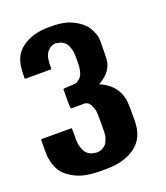

<svg xmlns="http://www.w3.org/2000/svg" viewBox="-144 -776 753 873"><g transform="rotate(-20 233.0 -339.5)"><path d="M416 -215.8Q416 -195.3 416 -154.3Q416 -113.3 402.3 -82Q388.7 -51.8 361.3 -31.2Q332 -9.8 297.9 -1Q264.6 8.8 215.8 8.8Q214.8 8.8 212.9 8.8Q210.9 8.8 208 8.8Q207 8.8 204.1 8.8Q199.2 8.8 195.3 8.8Q191.4 8.8 187.5 8.8Q139.6 7.8 105.5 -1Q71.3 -10.7 42 -32.2Q22.5 -45.9 9.8 -66.4Q-2.9 -86.9 -8.8 -112.3Q-10.7 -123 -12.7 -133.8Q-13.7 -144.5 -13.7 -156.2Q-13.7 -175.8 -13.7 -215.8Q-13.7 -217.8 -12.7 -218.8Q-10.7 -219.7 -8.8 -219.7Q37.1 -219.7 129.9 -219.7Q131.8 -219.7 132.8 -219.7Q133.8 -219.7 133.8 -218.8Q134.8 -218.8 135.7 -217.8Q135.7 -216.8 135.7 -215.8Q135.7 -186.5 135.7 -163.1Q136.7 -139.6 139.6 -133.8Q141.6 -124 145.5 -115.2Q149.4 -105.5 154.3 -99.6Q159.2 -92.8 165 -88.9Q171.9 -84 179.7 -81.1Q185.5 -79.1 192.4 -78.1Q200.2 -77.1 209 -76.2Q213.9 -77.1 217.8 -78.1Q222.7 -79.1 226.6 -80.1Q233.4 -83 240.2 -87.9Q247.1 -91.8 251 -97.7Q256.8 -104.5 259.8 -113.3Q263.7 -123 266.6 -132.8Q268.6 -143.6 268.6 -194.3Q268.6 -246.1 266.6 -256.8Q263.7 -267.6 259.8 -276.4Q256.8 -285.2 251 -292Q246.1 -298.8 242.2 -300.8Q238.3 -301.8 231.4 -304.7Q228.5 -305.7 212.9 -304.7Q197.3 -304.7 187.5 -304.7Q177.7 -304.7 171.9 -304.7Q166 -303.7 163.1 -305.7Q162.1 -306.6 161.1 -311.5Q160.2 -316.4 160.2 -318.4Q160.2 -344.7 160.2 -397.5Q160.2 -398.4 161.1 -399.4Q163.1 -401.4 165 -401.4Q167 -401.4 171.9 -401.4Q176.8 -401.4 186.5 -402.3Q196.3 -403.3 208 -403.3Q220.7 -404.3 223.6 -405.3Q230.5 -408.2 236.3 -413.1Q243.2 -417 247.1 -422.9Q252.9 -429.7 255.9 -438.5Q258.8 -447.3 260.7 -458Q263.7 -469.7 263.7 -502.9Q263.7 -537.1 260.7 -547.9Q258.8 -558.6 254.9 -567.4Q252 -576.2 247.1 -583Q243.2 -588.9 236.3 -593.8Q230.5 -597.7 223.6 -601.6Q216.8 -603.5 210.9 -604.5Q204.1 -606.4 196.3 -607.4Q191.4 -606.4 187.5 -605.5Q183.6 -604.5 180.7 -603.5Q172.9 -600.6 167 -595.7Q161.1 -590.8 156.2 -585Q151.4 -578.1 147.5 -569.3Q144.5 -560.5 142.6 -549.8Q141.6 -543.9 140.6 -532.2Q140.6 -520.5 140.6 -506.8Q140.6 -506.8 139.6 -505.9Q138.7 -504.9 138.7 -503.9Q137.7 -502.9 135.7 -502.9Q134.8 -502.9 133.8 -502.9Q94.7 -502.9 16.6 -502.9Q13.7 -502.9 12.7 -503.9Q10.7 -505.9 10.7 -506.8Q10.7 -513.7 11.7 -518.6Q11.7 -524.4 11.7 -524.4Q11.7 -567.4 23.4 -597.7Q35.2 -627 60.5 -646.5Q87.9 -667 120.1 -676.8Q152.3 -686.5 197.3 -686.5Q200.2 -686.5 205.1 -686.5Q251 -686.5 283.2 -676.8Q314.5 -667 342.8 -645.5Q362.3 -630.9 374 -610.4Q385.7 -590.8 391.6 -565.4Q393.6 -555.7 392.6 -512.7Q391.6 -470.7 391.6 -467.8Q391.6 -441.4 379.9 -419.9Q368.2 -397.5 342.8 -378.9Q336.9 -375 332 -371.1Q326.2 -367.2 320.3 -364.3Q331.1 -360.4 340.8 -354.5Q351.6 -348.6 361.3 -340.8Q380.9 -327.1 393.6 -306.6Q406.2 -287.1 412.1 -260.7Q414.1 -251 415 -239.3Q416 -228.5 416 -215.8Z"/></g></svg>

Font: Typeface
Style: Regular
Weight: 400
Version: Version 1.0